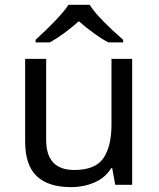

<svg xmlns="http://www.w3.org/2000/svg" viewBox="-20 -768 661 798"><path d="M443.4 -523.4H529.3V0H459L446.3 -69.3H442.4Q417 -28.3 371.8 -9.3Q326.7 9.8 275.9 9.8Q181.2 9.8 132.8 -35.6Q84.5 -81.1 84.5 -180.7V-523.4H171.9V-186.5Q171.9 -61.5 288.6 -61.5Q376 -61.5 409.7 -110.6Q443.4 -159.7 443.4 -251ZM264.6 -748H353Q366.2 -726.1 390.9 -699.2Q415.5 -672.4 443.1 -646.7Q470.7 -621.1 491.7 -602.5V-591.8H430.2Q400.9 -607.4 369.4 -630.4Q337.9 -653.3 307.6 -679.7Q277.8 -653.3 247.1 -630.6Q216.3 -607.9 187 -591.8H127.9V-602.5Q148.9 -621.6 175.3 -647.2Q201.7 -672.9 226.1 -699.5Q250.5 -726.1 264.6 -748Z"/></svg>

Font: Lunasima
Style: Regular
Weight: 400
Designer: The DocRepair Project, Monotype Design Team
Foundry: Google
Version: Version 2.009